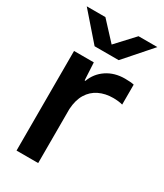

<svg xmlns="http://www.w3.org/2000/svg" viewBox="-186 -809 753 883"><g transform="rotate(30 190.5 -368.0)"><path d="M56 0V-529H161L166 -436H170Q187 -482 227.5 -509Q268 -536 323 -536Q338 -536 350.5 -535Q363 -534 371 -532V-426Q361 -429 347.5 -430.5Q334 -432 321 -432Q279 -432 246 -416Q213 -400 193.5 -368Q174 -336 171 -287V0ZM127 -595 4 -736H103L191 -641L279 -736H379L255 -595Z"/></g></svg>

Font: Mona Sans Expanded Medium
Style: Regular
Weight: 500
Width: 7
Designer: Deni Anggara
Foundry: GitHub
Version: Version 2.000